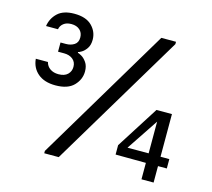

<svg xmlns="http://www.w3.org/2000/svg" viewBox="-101 -826 1047 948"><g transform="rotate(15 422.5 -352.0)"><path d="M40 -440H102Q107 -419 124.5 -407Q142 -395 167 -395Q198 -395 214 -410.5Q230 -426 230 -449Q230 -474 212.5 -488Q195 -502 168 -502H137V-549H165Q189 -549 207 -560.5Q225 -572 225 -598Q225 -622 209 -636.5Q193 -651 166 -651Q141 -651 126 -639Q111 -627 108 -609H47Q53 -649 82 -676.5Q111 -704 167 -704Q227 -704 257 -674Q287 -644 287 -603Q287 -576 275.5 -559Q264 -542 250.5 -534Q237 -526 233 -526V-522Q237 -522 251.5 -514Q266 -506 278.5 -488Q291 -470 291 -442Q291 -401 260.5 -369.5Q230 -338 167 -338Q110 -338 77 -366Q44 -394 40 -440ZM201 -12 612 -700H687V-688L275 0H201ZM698 -84 543 -85V-133L681 -350H760V-132H805V-84H760V0H698ZM699 -133V-295L591 -133Z"/></g></svg>

Font: Be Vietnam
Style: Regular
Weight: 400
Designer: Gabriel Lam
Foundry: TypeRant
Version: Version 4.000